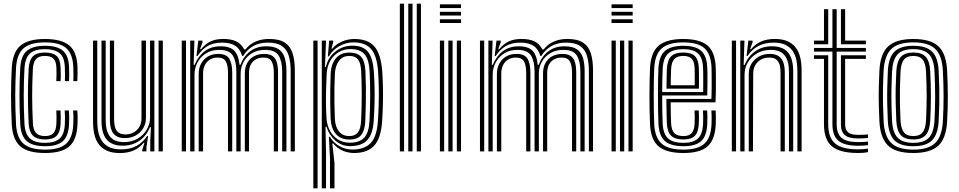

<svg xmlns="http://www.w3.org/2000/svg" viewBox="-20 -820 5194 1040"><path d="M224.5 8.8Q131.5 8.8 90 -27.4Q48.5 -63.5 43.8 -145.8Q41.8 -186 40.8 -224.9Q39.8 -263.8 39.8 -301.8Q39.8 -339.8 40.8 -377.4Q41.8 -415 43.8 -453Q48.8 -538 91.4 -573.4Q134 -608.8 223.2 -608.8Q313.5 -608.8 355.1 -574Q396.8 -539.2 399.8 -457.2Q400.2 -441.5 400.1 -420.9Q400 -400.2 398.8 -380.5H377.2Q378 -393.8 377.9 -413.2Q377.8 -432.8 377 -456.5Q374.2 -528.2 338.6 -559.4Q303 -590.5 223.2 -590.5Q144 -590.5 107.5 -558.2Q71 -526 66.8 -451.8Q64.8 -415.2 63.8 -378.6Q62.8 -342 62.6 -304.5Q62.5 -267 63.6 -227.8Q64.8 -188.5 66.8 -146.8Q70.8 -73.5 107.5 -41.5Q144.2 -9.5 224.5 -9.5Q303 -9.5 338.2 -41.5Q373.5 -73.5 377 -146.2Q378.2 -170.5 377.8 -189.5Q377.2 -208.5 376 -221.5H398.8Q400.2 -209.5 400.6 -189Q401 -168.5 399.8 -145.5Q396 -62.8 355.4 -27Q314.8 8.8 224.5 8.8ZM224.5 -28Q155 -28 124 -56.5Q93 -85 89.8 -148Q87.5 -190.2 86.5 -229.1Q85.5 -268 85.5 -304.6Q85.5 -341.2 86.5 -377.2Q87.5 -413.2 89.5 -449.8Q93.2 -518.5 126.2 -545.2Q159.2 -572 223.2 -572Q289 -572 320.4 -545.9Q351.8 -519.8 354 -455.8Q354.8 -434 354.9 -415Q355 -396 354 -380.5H331.5Q332.2 -394.2 332.1 -413.1Q332 -432 331.2 -455.2Q329.2 -511 302.1 -532.4Q275 -553.8 223.2 -553.8Q168 -553.8 141.9 -529.8Q115.8 -505.8 112.5 -448.5Q110.5 -410.8 109.5 -374.5Q108.5 -338.2 108.5 -301.9Q108.5 -265.5 109.5 -227.9Q110.5 -190.2 112.5 -150Q115.5 -95 141.5 -70.6Q167.5 -46.2 224.5 -46.2Q276.5 -46.2 302.5 -69Q328.5 -91.8 331.2 -147.2Q332.2 -168 332.1 -186.6Q332 -205.2 330.5 -221.5H353.2Q354.5 -206.8 354.9 -188.1Q355.2 -169.5 354 -146.8Q351.2 -84 321.1 -56Q291 -28 224.5 -28ZM224.5 -64.5Q179.2 -64.5 158.5 -85.1Q137.8 -105.8 135.2 -151Q133.2 -193 132.2 -230.4Q131.2 -267.8 131.2 -303Q131.2 -338.2 132.2 -373.8Q133.2 -409.2 135.2 -447.5Q138 -494.5 158.5 -515Q179 -535.5 223.2 -535.5Q265.2 -535.5 286 -517.4Q306.8 -499.2 308.2 -453.2Q309 -437 309.2 -416.5Q309.5 -396 308 -380.5H285Q286.2 -396.2 286.1 -415.1Q286 -434 285.5 -452.8Q284.5 -486.8 270.1 -501.9Q255.8 -517 223.2 -517Q190.2 -517 175.2 -500.2Q160.2 -483.5 158 -445.8Q156.2 -408.2 155.2 -373Q154.2 -337.8 154.2 -302.5Q154.2 -267.2 155.2 -230.2Q156.2 -193.2 158.2 -152.2Q160 -116.2 175.5 -99.6Q191 -83 224.5 -83Q255.8 -83 269.9 -99.5Q284 -116 285.5 -150.2Q286.2 -167.5 286.1 -186Q286 -204.5 285 -221.5H307.8Q308.8 -207 309 -187.4Q309.2 -167.8 308.2 -149.2Q306.5 -105.2 286.9 -84.9Q267.2 -64.5 224.5 -64.5Z M629.8 9Q588 9 561.1 -2.9Q534.2 -14.8 518.5 -34.2Q502.8 -53.8 495.5 -76.5Q488.2 -99.2 486.1 -121.5Q484 -143.8 484 -160.5V-600H506.8V-164.8Q506.8 -144.5 510.1 -118.2Q513.5 -92 525.6 -67.4Q537.8 -42.8 564.1 -26.8Q590.5 -10.8 636.8 -10.8Q684.8 -10.8 719.8 -30Q754.8 -49.2 776.8 -83.5H782.2L773.2 -21.5V0H750.2V-6.8L762.5 -46.5H758Q734.2 -17.5 702.2 -4.2Q670.2 9 629.8 9ZM839 0V-600H862V0ZM656.8 -72Q627.5 -72 610.9 -82.5Q594.2 -93 586.6 -109.1Q579 -125.2 577.1 -142.4Q575.2 -159.5 575.2 -172.8V-600H598V-174Q598 -156.8 601.5 -137.6Q605 -118.5 618.2 -105.1Q631.5 -91.8 660.2 -91.8Q683.5 -91.8 703.1 -102.2Q722.8 -112.8 734.6 -132.4Q746.5 -152 746.5 -178.8V-600H770.5V-181Q770.5 -149.5 755.5 -124.9Q740.5 -100.2 714.9 -86.1Q689.2 -72 656.8 -72ZM643.2 -30.8Q586 -31 557.9 -64.2Q529.8 -97.5 529.8 -166V-600H552.5V-168.8Q552.5 -109.5 576.1 -79.9Q599.8 -50.2 651.2 -50.2Q693.8 -50.2 725.6 -69.1Q757.5 -88 775.1 -118.2Q792.8 -148.5 792.8 -182.8V-600H816.2V0H794V-58L797.5 -131.5H792.2Q772 -81.5 732.6 -55.9Q693.2 -30.2 643.2 -30.8Z M1554.5 0V-435.2Q1554.5 -483.5 1544 -518.1Q1533.5 -552.8 1506.8 -571Q1480 -589.2 1430.8 -589.2Q1384.8 -589.2 1351.9 -570.6Q1319 -552 1296.8 -516.5H1292Q1280 -555.8 1253.6 -572.5Q1227.2 -589.2 1182.5 -589.2Q1136 -589.2 1104.2 -570.4Q1072.5 -551.5 1049.5 -516.5H1044.2L1054 -600H1076.8L1077 -590.5L1063.5 -553.5H1068.5Q1092.5 -582.5 1120.9 -595.8Q1149.2 -609 1189.5 -609Q1232.2 -609 1259.5 -595.9Q1286.8 -582.8 1303 -552H1309.2Q1332.8 -581.5 1365.2 -595.2Q1397.8 -609 1437.8 -609Q1493.2 -609 1523.4 -588.8Q1553.5 -568.5 1565.2 -530.5Q1577 -492.5 1577 -439.5V0ZM964.5 0V-600H987.5V0ZM1056.2 0V-419Q1056.2 -450.8 1069.2 -475.2Q1082.2 -499.8 1106.1 -513.9Q1130 -528 1162.2 -528Q1206.5 -528 1222.1 -501.9Q1237.8 -475.8 1237.8 -427.2V0H1215V-426Q1215 -465 1203.5 -486.6Q1192 -508.2 1159 -508.2Q1135.5 -508.2 1117.8 -497.8Q1100 -487.2 1090 -467.8Q1080 -448.2 1080 -421.2V0ZM1010.2 0V-600H1033L1028.8 -468.5H1034Q1053.8 -516.2 1089 -542.9Q1124.2 -569.5 1175.8 -569.2Q1227 -569 1249.9 -544.4Q1272.8 -519.8 1277.5 -468.5H1282.2Q1300.8 -517.5 1337 -543.6Q1373.2 -569.8 1424 -569.2Q1466.5 -569 1489.9 -552.9Q1513.2 -536.8 1522.4 -506.8Q1531.5 -476.8 1531.5 -434V0H1508.5V-431.2Q1508.5 -488.2 1489.4 -519Q1470.2 -549.8 1416.2 -549.8Q1374.8 -549.8 1345 -531.8Q1315.2 -513.8 1299.4 -484.6Q1283.5 -455.5 1283.5 -421.5V0H1260.2V-431.2Q1260.2 -488.2 1241.1 -519Q1222 -549.8 1167.8 -549.8Q1124.2 -549.8 1094.2 -530Q1064.2 -510.2 1048.9 -480Q1033.5 -449.8 1033.5 -417.2V0ZM1306.2 0V-423.2Q1306.2 -455.5 1319.2 -479Q1332.2 -502.5 1355.6 -515.2Q1379 -528 1410.8 -528Q1440.2 -528 1456.5 -516.4Q1472.8 -504.8 1479.4 -482.2Q1486 -459.8 1486 -427.2V0H1463.2V-426Q1463.2 -465.8 1451.6 -487Q1440 -508.2 1407.5 -508.2Q1384.2 -508.2 1366.4 -498.6Q1348.5 -489 1338.6 -470.6Q1328.8 -452.2 1328.8 -425.5V0Z M1767.5 200V39L1761.5 -79.2H1766.8Q1784.8 -48.2 1817.5 -29Q1850.2 -9.8 1889 -9.8Q1952.8 -9.8 1987 -44.2Q2021.2 -78.8 2027 -164.2Q2030 -208.8 2031.2 -253.2Q2032.5 -297.8 2031.8 -342.4Q2031 -387 2028 -432.2Q2021.5 -519.8 1989.5 -555.1Q1957.5 -590.5 1894.8 -590.5Q1854.5 -590.5 1818.1 -570Q1781.8 -549.5 1761.2 -514.5H1756L1763 -600H1785V-592.2L1775.5 -556.5H1780.2Q1799.8 -581 1832.1 -594.9Q1864.5 -608.8 1899.8 -608.8Q1973.2 -608.8 2008.4 -567.9Q2043.5 -527 2050.5 -433.2Q2053.5 -388 2054.4 -344.9Q2055.2 -301.8 2054.1 -257.4Q2053 -213 2050 -164.5Q2043.5 -70.8 2006.8 -31Q1970 8.8 1897.8 8.8Q1865.5 8.8 1835.6 -4.1Q1805.8 -17 1785.5 -42.5H1780L1791.8 63V200ZM1677.2 200V-600H1700.2V200ZM1723 200V-600H1746L1740.2 -458.2H1745.5Q1757 -509.8 1796.9 -541.1Q1836.8 -572.5 1889.2 -572.5Q1946 -572.5 1972.8 -539.8Q1999.5 -507 2005 -433Q2008 -388.5 2008.9 -346Q2009.8 -303.5 2008.6 -259.1Q2007.5 -214.8 2004.2 -164.8Q1999.5 -93.8 1970.1 -61.8Q1940.8 -29.8 1880.2 -28.5Q1832 -27.5 1797.4 -57.8Q1762.8 -88 1748.2 -133.8H1743.2L1746 14.8V200ZM1875.5 -47Q1927.5 -47 1952.9 -74.4Q1978.2 -101.8 1981.5 -165Q1985.2 -242.5 1985.2 -304.1Q1985.2 -365.8 1982.2 -431.5Q1978.8 -499.2 1954 -526.8Q1929.2 -554.2 1878.2 -554.2Q1842.2 -554.2 1813.9 -537.1Q1785.5 -520 1768.6 -490.1Q1751.8 -460.2 1749.5 -422Q1747.5 -382 1746.4 -338.1Q1745.2 -294.2 1745.8 -252.1Q1746.2 -210 1748.8 -175.5Q1751.8 -139.8 1767.8 -110.6Q1783.8 -81.5 1811.1 -64.2Q1838.5 -47 1875.5 -47ZM1872.5 -64.2Q1824.8 -64.2 1799.2 -94.4Q1773.8 -124.5 1771 -175.5Q1769.2 -213.2 1768.8 -255.6Q1768.2 -298 1769 -340.6Q1769.8 -383.2 1771.2 -422Q1773.8 -474.2 1799.8 -504.8Q1825.8 -535.2 1872.2 -535.2Q1915.8 -535.2 1936.4 -511.9Q1957 -488.5 1959.5 -432.2Q1961.5 -388.8 1962 -347.5Q1962.5 -306.2 1961.6 -262.1Q1960.8 -218 1958.8 -165Q1956.5 -114.5 1937 -89.4Q1917.5 -64.2 1872.5 -64.2ZM1872.5 -83Q1903 -83 1918.4 -102.4Q1933.8 -121.8 1936 -165.5Q1939.5 -243 1939.5 -305.4Q1939.5 -367.8 1936.5 -432Q1934.5 -478.2 1919.4 -497.6Q1904.2 -517 1872.2 -517Q1835.8 -517 1816.1 -490.6Q1796.5 -464.2 1794 -421.5Q1792.2 -389.8 1791.5 -347.4Q1790.8 -305 1791.4 -260Q1792 -215 1794 -175Q1796.2 -133 1816.1 -108Q1836 -83 1872.5 -83Z M2237.5 0V-800H2260.2V0ZM2145.8 0V-800H2168.8V0ZM2191.5 0V-800H2214.5V0Z M2362.8 -776.2V-796.5H2477.2V-776.2ZM2362.8 -695.5V-715.8H2477.2V-695.5ZM2362.8 -735.8V-756H2477.2V-735.8ZM2454.5 0V-600H2477.2V0ZM2362.8 0V-600H2385.8V0ZM2408.5 0V-600H2431.5V0Z M3169.8 0V-435.2Q3169.8 -483.5 3159.2 -518.1Q3148.8 -552.8 3122 -571Q3095.2 -589.2 3046 -589.2Q3000 -589.2 2967.1 -570.6Q2934.2 -552 2912 -516.5H2907.2Q2895.2 -555.8 2868.9 -572.5Q2842.5 -589.2 2797.8 -589.2Q2751.2 -589.2 2719.5 -570.4Q2687.8 -551.5 2664.8 -516.5H2659.5L2669.2 -600H2692L2692.2 -590.5L2678.8 -553.5H2683.8Q2707.8 -582.5 2736.1 -595.8Q2764.5 -609 2804.8 -609Q2847.5 -609 2874.8 -595.9Q2902 -582.8 2918.2 -552H2924.5Q2948 -581.5 2980.5 -595.2Q3013 -609 3053 -609Q3108.5 -609 3138.6 -588.8Q3168.8 -568.5 3180.5 -530.5Q3192.2 -492.5 3192.2 -439.5V0ZM2579.8 0V-600H2602.8V0ZM2671.5 0V-419Q2671.5 -450.8 2684.5 -475.2Q2697.5 -499.8 2721.4 -513.9Q2745.2 -528 2777.5 -528Q2821.8 -528 2837.4 -501.9Q2853 -475.8 2853 -427.2V0H2830.2V-426Q2830.2 -465 2818.8 -486.6Q2807.2 -508.2 2774.2 -508.2Q2750.8 -508.2 2733 -497.8Q2715.2 -487.2 2705.2 -467.8Q2695.2 -448.2 2695.2 -421.2V0ZM2625.5 0V-600H2648.2L2644 -468.5H2649.2Q2669 -516.2 2704.2 -542.9Q2739.5 -569.5 2791 -569.2Q2842.2 -569 2865.1 -544.4Q2888 -519.8 2892.8 -468.5H2897.5Q2916 -517.5 2952.2 -543.6Q2988.5 -569.8 3039.2 -569.2Q3081.8 -569 3105.1 -552.9Q3128.5 -536.8 3137.6 -506.8Q3146.8 -476.8 3146.8 -434V0H3123.8V-431.2Q3123.8 -488.2 3104.6 -519Q3085.5 -549.8 3031.5 -549.8Q2990 -549.8 2960.2 -531.8Q2930.5 -513.8 2914.6 -484.6Q2898.8 -455.5 2898.8 -421.5V0H2875.5V-431.2Q2875.5 -488.2 2856.4 -519Q2837.2 -549.8 2783 -549.8Q2739.5 -549.8 2709.5 -530Q2679.5 -510.2 2664.1 -480Q2648.8 -449.8 2648.8 -417.2V0ZM2921.5 0V-423.2Q2921.5 -455.5 2934.5 -479Q2947.5 -502.5 2970.9 -515.2Q2994.2 -528 3026 -528Q3055.5 -528 3071.8 -516.4Q3088 -504.8 3094.6 -482.2Q3101.2 -459.8 3101.2 -427.2V0H3078.5V-426Q3078.5 -465.8 3066.9 -487Q3055.2 -508.2 3022.8 -508.2Q2999.5 -508.2 2981.6 -498.6Q2963.8 -489 2953.9 -470.6Q2944 -452.2 2944 -425.5V0Z M3292.5 -776.2V-796.5H3407V-776.2ZM3292.5 -695.5V-715.8H3407V-695.5ZM3292.5 -735.8V-756H3407V-735.8ZM3384.2 0V-600H3407V0ZM3292.5 0V-600H3315.5V0ZM3338.2 0V-600H3361.2V0Z M3682.2 8.8Q3591 8.8 3548.2 -26.5Q3505.5 -61.8 3501 -145Q3499.2 -178.8 3498.6 -220.4Q3498 -262 3498 -305.1Q3498 -348.2 3498.9 -387Q3499.8 -425.8 3501 -453.5Q3506 -537.8 3548.5 -573.2Q3591 -608.8 3680.8 -608.8Q3770 -608.8 3811.5 -574.1Q3853 -539.5 3856.8 -457.2Q3857.2 -449.8 3857.5 -427.9Q3857.8 -406 3857.9 -377.1Q3858 -348.2 3857.5 -318.6Q3857 -289 3855.8 -265.8H3612.8Q3613 -243.5 3613.2 -224Q3613.5 -204.5 3614 -186.8Q3614.5 -169 3615.2 -152.2Q3617 -115 3632.6 -99Q3648.2 -83 3682.2 -83Q3711.5 -83 3726 -98.2Q3740.5 -113.5 3742.5 -150.5Q3743.2 -165.5 3743.2 -184.9Q3743.2 -204.2 3742 -221.5H3765Q3766.2 -203.2 3766.1 -183.2Q3766 -163.2 3765.2 -149.5Q3763 -104 3743.6 -84.2Q3724.2 -64.5 3682.2 -64.5Q3636.5 -64.5 3615.6 -84.6Q3594.8 -104.8 3592.2 -151Q3591.5 -171.2 3590.9 -193.4Q3590.2 -215.5 3590 -238.5Q3589.8 -261.5 3589.5 -284.2H3833.5Q3834.5 -308.8 3834.8 -335.6Q3835 -362.5 3834.9 -387.2Q3834.8 -412 3834.5 -430.5Q3834.2 -449 3834 -456.2Q3830.5 -528.2 3795 -559.4Q3759.5 -590.5 3680.8 -590.5Q3602.8 -590.5 3565.4 -558.8Q3528 -527 3523.8 -451.8Q3522.5 -427 3521.8 -389.1Q3521 -351.2 3521 -307.9Q3521 -264.5 3521.6 -222.5Q3522.2 -180.5 3523.8 -147.2Q3527.5 -74.2 3563.9 -41.9Q3600.2 -9.5 3682.2 -9.5Q3759.5 -9.5 3795 -41.2Q3830.5 -73 3834 -146.2Q3834.5 -156.8 3834.6 -169.9Q3834.8 -183 3834.5 -196.6Q3834.2 -210.2 3833.2 -221.5H3856.2Q3857.8 -204.5 3857.6 -183.2Q3857.5 -162 3856.8 -145.5Q3853 -62.8 3812.4 -27Q3771.8 8.8 3682.2 8.8ZM3682.2 -28Q3612.8 -28 3581.4 -56.1Q3550 -84.2 3546.8 -148Q3545.2 -178.8 3544.6 -219.5Q3544 -260.2 3544 -303.4Q3544 -346.5 3544.6 -385Q3545.2 -423.5 3546.5 -449.8Q3550.2 -518.2 3583.1 -545.1Q3616 -572 3680.8 -572Q3747 -572 3777.5 -545.2Q3808 -518.5 3811 -455.8Q3811.5 -447 3811.9 -422.5Q3812.2 -398 3812.1 -366.1Q3812 -334.2 3811 -302.8H3566.8Q3566.8 -260.2 3567.4 -220.1Q3568 -180 3569.5 -150.2Q3572.5 -93.8 3598.9 -70Q3625.2 -46.2 3682.2 -46.2Q3733.5 -46.2 3759.4 -68.6Q3785.2 -91 3788.2 -147.5Q3789 -163 3789 -183.1Q3789 -203.2 3787.8 -221.5H3810.5Q3811.8 -203.5 3811.8 -183.5Q3811.8 -163.5 3811 -147Q3808 -83.2 3778 -55.6Q3748 -28 3682.2 -28ZM3566.8 -321.2H3788.8Q3789.2 -349 3789.2 -376Q3789.2 -403 3789 -424.2Q3788.8 -445.5 3788.2 -454.8Q3785.8 -507.5 3760.8 -530.6Q3735.8 -553.8 3680.8 -553.8Q3625.8 -553.8 3599.2 -529.9Q3572.8 -506 3569.5 -448.5Q3568.2 -424.8 3567.6 -390.6Q3567 -356.5 3566.8 -321.2ZM3590 -339.8Q3590.2 -353.8 3590.5 -373.6Q3590.8 -393.5 3591.2 -413.4Q3591.8 -433.2 3592.2 -447.2Q3595 -495.5 3616.1 -515.5Q3637.2 -535.5 3680.8 -535.5Q3723.8 -535.5 3743.5 -516.5Q3763.2 -497.5 3765.2 -454.2Q3765.8 -445.2 3766 -426.9Q3766.2 -408.5 3766.2 -385.6Q3766.2 -362.8 3765.8 -339.8ZM3613 -358.2H3743Q3743.2 -378.5 3743.2 -398Q3743.2 -417.5 3743 -432.2Q3742.8 -447 3742.5 -452.2Q3741 -486.2 3727 -501.6Q3713 -517 3680.8 -517Q3647.5 -517 3632.4 -500.1Q3617.2 -483.2 3615.2 -446.2Q3614.8 -432 3614.2 -417.8Q3613.8 -403.5 3613.5 -388.9Q3613.2 -374.2 3613 -358.2Z M4299.2 0V-435.2Q4299.2 -455.8 4296 -481.9Q4292.8 -508 4280.5 -532.6Q4268.2 -557.2 4241.9 -573.2Q4215.5 -589.2 4169.2 -589.2Q4122.8 -589.2 4087.2 -570.4Q4051.8 -551.5 4029 -516.5H4023.8L4033.5 -600H4056.2L4056.5 -590.5L4043 -553.5H4048Q4072.2 -582.5 4104.1 -595.8Q4136 -609 4176.2 -609Q4217.8 -609 4244.6 -597.1Q4271.5 -585.2 4287.2 -565.8Q4303 -546.2 4310.4 -523.5Q4317.8 -500.8 4319.9 -478.6Q4322 -456.5 4322 -439.5V0ZM3944 0V-600H3967V0ZM4035.8 0V-419Q4035.8 -450.8 4050.6 -475.2Q4065.5 -499.8 4091.1 -513.9Q4116.8 -528 4149 -528Q4177.8 -528 4194.4 -517.8Q4211 -507.5 4218.8 -491.9Q4226.5 -476.2 4228.8 -458.9Q4231 -441.5 4231 -427.2V0H4208V-426Q4208 -443.8 4204.5 -462.8Q4201 -481.8 4187.9 -495Q4174.8 -508.2 4145.8 -508.2Q4122.5 -508.2 4102.9 -497.8Q4083.2 -487.2 4071.6 -467.8Q4060 -448.2 4059.8 -421.2L4058.5 0ZM3989.8 0V-600H4012.5L4008.2 -468.5H4013.5Q4033.2 -516.8 4072.1 -543.2Q4111 -569.8 4162.5 -569.2Q4221.5 -569 4249 -534.9Q4276.5 -500.8 4276.5 -434V0H4253.5V-431.2Q4253.5 -490.5 4230 -520.1Q4206.5 -549.8 4154.8 -549.8Q4112.2 -549.8 4080.4 -530.9Q4048.5 -512 4030.8 -481.9Q4013 -451.8 4013 -417.2V0Z M4628.5 -30.5Q4554 -30.5 4521.5 -57.6Q4489 -84.8 4489 -147V-540.5H4389V-560.2H4489V-770H4512V-560.2H4670.2V-540.5H4512V-147Q4512 -95.2 4539 -72.8Q4566 -50.2 4628.5 -50.2Q4642.5 -50.2 4655.5 -51Q4668.5 -51.8 4681.5 -53V-34Q4671.5 -32.2 4658.8 -31.4Q4646 -30.5 4628.5 -30.5ZM4628.5 8.8Q4529.2 8.8 4486.2 -27.5Q4443.2 -63.8 4443.2 -147V-501H4389V-520.8H4466.2V-147Q4466.2 -74 4503.9 -42.5Q4541.5 -11 4628.5 -11Q4643 -11 4655.9 -12Q4668.8 -13 4681.5 -15V4.2Q4661.5 8.8 4628.5 8.8ZM4628.5 -70Q4578.2 -70 4556.6 -87.9Q4535 -105.8 4535 -147V-520.8H4670.2V-501H4557.8V-147Q4557.8 -116.2 4574.2 -102.9Q4590.8 -89.5 4628.5 -89.5Q4643.8 -89.5 4657 -90Q4670.2 -90.5 4681.5 -92V-72.8Q4670.8 -71.5 4657.6 -70.8Q4644.5 -70 4628.5 -70ZM4389 -580.2V-600H4443.2V-770H4466.2V-580.2ZM4535 -580.2V-770H4557.8V-600H4670.2V-580.2Z M4927.2 8.8Q4831.2 8.8 4789.8 -32Q4748.2 -72.8 4743.5 -162Q4741.2 -208.8 4740.2 -253.2Q4739.2 -297.8 4740.1 -343.2Q4741 -388.8 4743.5 -438.5Q4748.5 -530.8 4792 -569.8Q4835.5 -608.8 4927.2 -608.8Q5020.8 -608.8 5063.1 -569.1Q5105.5 -529.5 5110.2 -438.2Q5113.8 -368 5114 -300.5Q5114.2 -233 5110.2 -162Q5105 -69.5 5061.9 -30.4Q5018.8 8.8 4927.2 8.8ZM4927.2 -9.5Q5009 -9.5 5045.9 -45.6Q5082.8 -81.8 5087.2 -163.2Q5091.2 -232.8 5091.1 -297.9Q5091 -363 5087.2 -437Q5083.2 -518 5046.6 -554.2Q5010 -590.5 4927.2 -590.5Q4845.5 -590.5 4808.2 -554.9Q4771 -519.2 4766.2 -437Q4763.5 -383.8 4762.9 -338.6Q4762.2 -293.5 4763.2 -251.1Q4764.2 -208.8 4766.2 -163.2Q4770.5 -82.2 4807.2 -45.9Q4844 -9.5 4927.2 -9.5ZM4927.2 -28Q4855 -28 4824 -60.8Q4793 -93.5 4789 -165Q4786.8 -212 4785.9 -255.4Q4785 -298.8 4785.9 -342.8Q4786.8 -386.8 4789.2 -435.8Q4793.2 -509.5 4825.6 -540.8Q4858 -572 4927.2 -572Q4997.5 -572 5029.1 -540.1Q5060.8 -508.2 5064.5 -436.2Q5067 -386.2 5067.8 -342.2Q5068.5 -298.2 5067.8 -255.2Q5067 -212.2 5064.5 -164.5Q5060.5 -92.8 5029.1 -60.4Q4997.8 -28 4927.2 -28ZM4927.2 -46.2Q4985.2 -46.2 5011.6 -74.1Q5038 -102 5041.8 -166.8Q5045.2 -232 5045.4 -295.1Q5045.5 -358.2 5041.8 -434Q5038.5 -499.2 5011.4 -526.5Q4984.2 -553.8 4927.2 -553.8Q4867.2 -553.8 4841.4 -525Q4815.5 -496.2 4812 -433.8Q4809.8 -389.2 4808.9 -346.5Q4808 -303.8 4808.8 -259.5Q4809.5 -215.2 4812 -165.8Q4815.5 -102 4842.1 -74.1Q4868.8 -46.2 4927.2 -46.2ZM4927.2 -64.5Q4880.8 -64.5 4859.2 -88.2Q4837.8 -112 4835 -166.5Q4832.8 -214 4831.8 -257Q4830.8 -300 4831.6 -343.1Q4832.5 -386.2 4835 -433Q4838 -488.8 4859.9 -512.1Q4881.8 -535.5 4927.2 -535.5Q4973.5 -535.5 4994.8 -511.8Q5016 -488 5018.8 -433.2Q5022.5 -356.8 5022.4 -294.1Q5022.2 -231.5 5018.8 -167.5Q5015.8 -112.5 4994.5 -88.5Q4973.2 -64.5 4927.2 -64.5ZM4927.2 -83Q4961.8 -83 4977.6 -103Q4993.5 -123 4996 -168.5Q4999 -231.5 4999.4 -292.5Q4999.8 -353.5 4996 -432.2Q4993.8 -476.8 4978 -496.9Q4962.2 -517 4927.2 -517Q4891.2 -517 4875.8 -496.4Q4860.2 -475.8 4857.8 -432Q4855.5 -383.8 4854.6 -341.8Q4853.8 -299.8 4854.6 -257.8Q4855.5 -215.8 4857.8 -167.5Q4860.2 -123.5 4876.1 -103.2Q4892 -83 4927.2 -83Z"/></svg>

Font: Big Shoulders Inline Text Thin
Style: Bold
Weight: 700
Version: Version 2.002